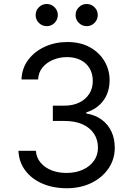

<svg xmlns="http://www.w3.org/2000/svg" viewBox="-20 -952 677 981"><path d="M321.3 9.8Q251 9.8 196 -14.2Q141.1 -38.1 108.9 -81.3Q76.7 -124.5 74.2 -181.6H163.1Q166 -146.5 187.3 -121.1Q208.5 -95.7 242.9 -82Q277.3 -68.4 319.3 -68.4Q366.2 -68.4 402.6 -84.7Q439 -101.1 459.7 -130.1Q480.5 -159.2 480.5 -197.3Q480.5 -237.8 460.4 -268.6Q440.4 -299.3 402.1 -316.7Q363.8 -334 308.6 -334H250V-412.1H308.6Q351.6 -412.1 384.3 -427.7Q417 -443.4 435.5 -471.7Q454.1 -500 454.1 -538.1Q454.1 -575.2 438 -602.5Q421.9 -629.9 392.3 -645Q362.8 -660.2 322.3 -660.2Q284.7 -660.2 251.5 -646.5Q218.3 -632.8 197.3 -607.4Q176.3 -582 174.8 -545.9H89.8Q91.8 -603 124 -646Q156.2 -689 208.7 -713.1Q261.2 -737.3 324.2 -737.3Q391.6 -737.3 439.9 -710.2Q488.3 -683.1 514.2 -638.7Q540 -594.2 540 -543Q540 -481 508.1 -438Q476.1 -395 420.9 -377.9V-372.1Q466.8 -364.7 499.3 -340.8Q531.7 -316.9 549.1 -280.3Q566.4 -243.7 566.4 -197.3Q566.4 -138.2 534.4 -91.3Q502.4 -44.4 447 -17.3Q391.6 9.8 321.3 9.8ZM422.9 -818.4Q399.4 -818.4 382.8 -835Q366.2 -851.6 366.2 -875Q366.2 -898.4 382.8 -915Q399.4 -931.6 422.9 -931.6Q446.3 -931.6 462.9 -915Q479.5 -898.4 479.5 -875Q479.5 -851.6 462.9 -835Q446.3 -818.4 422.9 -818.4ZM218.8 -818.4Q195.3 -818.4 178.7 -835Q162.1 -851.6 162.1 -875Q162.1 -898.4 178.7 -915Q195.3 -931.6 218.8 -931.6Q242.2 -931.6 258.8 -915Q275.4 -898.4 275.4 -875Q275.4 -851.6 258.8 -835Q242.2 -818.4 218.8 -818.4Z"/></svg>

Font: GitLab Sans
Style: Regular
Weight: 400
Designer: Rasmus Andersson
Foundry: Modifications by GitLab B.V., manufactured by rsms
Version: Version 4.000;git-c8fb6b7